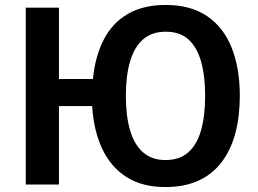

<svg xmlns="http://www.w3.org/2000/svg" viewBox="-20 -745 1042 775"><path d="M948 -358Q948 -275 930 -207.5Q912 -140 875 -91Q838 -42 781.5 -16Q725 10 648 10Q554 10 490.5 -30.5Q427 -71 392.5 -144.5Q358 -218 352 -317H218V0H84V-714H218V-426H355Q364 -517 398.5 -584.5Q433 -652 495.5 -688.5Q558 -725 649 -725Q750 -725 816.5 -679.5Q883 -634 915.5 -551.5Q948 -469 948 -358ZM488 -358Q488 -277 505 -219Q522 -161 557.5 -130Q593 -99 648 -99Q705 -99 740 -130Q775 -161 791.5 -219Q808 -277 808 -358Q808 -439 791.5 -497Q775 -555 740.5 -586Q706 -617 649 -617Q593 -617 557.5 -586Q522 -555 505 -497Q488 -439 488 -358Z"/></svg>

Font: Noto Sans Display SemiBold
Style: Regular
Weight: 600
Designer: Monotype Design Team
Foundry: Monotype Imaging Inc.
Version: Version 2.003